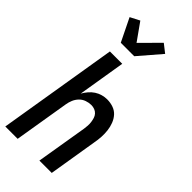

<svg xmlns="http://www.w3.org/2000/svg" viewBox="-305 -1051 1111 1111"><g transform="rotate(45 250.0 -495.5)"><path d="M4 0 125 -735H226L178 -443Q188 -461 202 -477.5Q216 -494 233.5 -505.5Q251 -517 271 -522.5Q291 -528 310 -528Q337 -528 361 -519.5Q385 -511 401 -493Q417 -475 426 -451.5Q435 -428 438 -402.5Q441 -377 439.5 -351Q438 -325 433 -299L384 0H283L335 -313Q337 -327 338 -341.5Q339 -356 337 -370Q335 -384 331 -397Q327 -410 318 -420Q309 -430 296 -435Q283 -440 268 -440Q249 -440 229 -433Q209 -426 194.5 -411Q180 -396 172 -377Q164 -358 161 -339L105 0ZM134 -815 65 -956 123 -986 199 -879 310 -991 361 -951 244 -815Z"/></g></svg>

Font: Iosevka Term Curly Semibold
Style: Italic
Weight: 600
Italic angle: -9°
Designer: Belleve Invis
Foundry: Belleve Invis
Version: Version 32.3.0